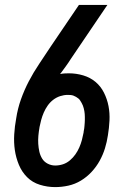

<svg xmlns="http://www.w3.org/2000/svg" viewBox="-20 -755 540 783"><path d="M205 8Q173 8 142.5 -1.5Q112 -11 90.5 -32.5Q69 -54 57 -83Q45 -112 40.5 -143Q36 -174 38 -207Q40 -240 46 -272Q52 -312 65.5 -350Q79 -388 97.5 -423.5Q116 -459 139.5 -494Q163 -529 186 -564L302 -735H418L269 -515Q259 -499 248 -484Q237 -469 226 -454H225Q225 -454 225 -453.5Q225 -453 225 -453Q234 -455 243 -455.5Q252 -456 261 -456Q291 -456 319.5 -447.5Q348 -439 369.5 -421Q391 -403 404 -377Q417 -351 422.5 -322.5Q428 -294 426.5 -263.5Q425 -233 420 -203Q416 -176 408 -150Q400 -124 386.5 -99.5Q373 -75 353.5 -54Q334 -33 310 -18.5Q286 -4 259 2Q232 8 205 8ZM205 -80Q221 -80 236.5 -85Q252 -90 265 -101Q278 -112 287.5 -125.5Q297 -139 303.5 -154Q310 -169 314 -184Q318 -199 321 -215Q321 -216 321 -216Q321 -216 321 -217Q323 -228 323.5 -231.5Q324 -235 324.5 -241.5Q325 -248 325.5 -254Q326 -260 326 -266Q326 -272 326 -278Q326 -284 325.5 -290Q325 -296 324 -302Q323 -308 321.5 -313.5Q320 -319 318 -324.5Q316 -330 313 -335Q310 -340 307 -345Q304 -350 299.5 -353.5Q295 -357 290 -360Q285 -363 279.5 -365Q274 -367 268 -367.5Q262 -368 256 -368Q241 -368 225.5 -363Q210 -358 197 -348Q184 -338 174.5 -324.5Q165 -311 158.5 -296Q152 -281 148 -266Q144 -251 141 -236Q141 -236 141 -235.5Q141 -235 141 -235Q138 -218 136.5 -201.5Q135 -185 136 -168.5Q137 -152 140.5 -136.5Q144 -121 152 -108Q160 -95 174.5 -87.5Q189 -80 205 -80Z"/></svg>

Font: Iosevka Slab Semibold Oblique
Style: Regular
Weight: 600
Italic angle: -9°
Monospace: yes
Designer: Belleve Invis
Foundry: Belleve Invis
Version: Version 11.1.1; ttfautohint (v1.8.3)